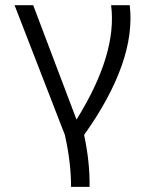

<svg xmlns="http://www.w3.org/2000/svg" viewBox="-20 -520 559 740"><path d="M230 0 36.1 -500H107.9L274.9 -59.1Q432.6 -312.5 408.2 -500H480Q505.9 -283.7 304.2 0Q326.7 105.5 325.2 200.2H253.9Q253.9 106 230 0Z"/></svg>

Font: LT Superior
Style: Regular
Weight: 400
Designer: Daniel Lyons
Foundry: LyonsType
Version: Version 1.000